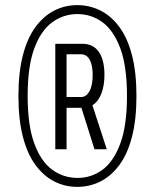

<svg xmlns="http://www.w3.org/2000/svg" viewBox="-20 -718 577 750"><path d="M282 12Q234 12 192.5 -9Q151 -30 119 -73Q87 -116 69.5 -183.5Q52 -251 52 -343Q52 -435 69.5 -502.5Q87 -570 119 -613Q151 -656 192.5 -677Q234 -698 282 -698Q330 -698 372 -677Q414 -656 446 -613Q478 -570 495.5 -502.5Q513 -435 513 -343Q513 -251 495.5 -183.5Q478 -116 446 -73Q414 -30 372 -9Q330 12 282 12ZM283 -23Q337 -23 380.5 -55Q424 -87 450 -157.5Q476 -228 476 -343Q476 -459 450 -529Q424 -599 380.5 -631Q337 -663 282 -663Q228 -663 184 -631Q140 -599 114 -529Q88 -459 88 -343Q88 -228 114 -157.5Q140 -87 184 -55Q228 -23 283 -23ZM196 -135V-547H301Q344 -547 366 -515.5Q388 -484 388 -425Q388 -384 376 -352.5Q364 -321 341 -307L397 -135H349L298 -297H240V-135ZM240 -339H297Q317 -339 329.5 -361.5Q342 -384 342 -425Q342 -463 330.5 -484.5Q319 -506 296 -506H240Z"/></svg>

Font: Archivo ExtraCondensed ExtraLight
Style: Italic
Weight: 250
Width: 2
Italic angle: -10°
Designer: Hector Gatti
Foundry: Omnibus-Type
Version: Version 2.001